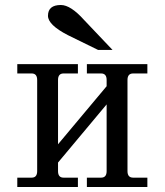

<svg xmlns="http://www.w3.org/2000/svg" viewBox="-20 -744 655 764"><path d="M370.1 -545.4 249.5 -604.5Q170.9 -645 170.9 -681.2Q170.9 -724.1 222.2 -724.1Q261.2 -724.1 314.5 -664.6L427.7 -545.4ZM566.4 0H325.7V-37.1H382.3Q404.3 -37.1 404.3 -63V-328.6L210.9 -97.2V-63Q210.9 -37.1 232.9 -37.1H290V0H48.8V-37.1H106Q127.9 -37.1 127.9 -63V-425.8Q127.9 -451.7 106 -451.7H48.8V-488.8H290V-451.7H232.9Q210.9 -451.7 210.9 -425.8V-169.9L404.3 -400.9V-425.8Q404.3 -451.7 382.3 -451.7H325.7V-488.8H566.4V-451.7H509.8Q487.3 -451.7 487.3 -425.8V-63Q487.3 -37.1 509.8 -37.1H566.4Z"/></svg>

Font: Munson
Style: Regular
Weight: 400
Designer: Paul James MIller
Foundry: High-Logic / Made with FontCreator
Version: Version 2.10;May 5, 2019;FontCreator 11.5.0.2430 64-bit